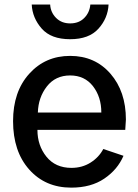

<svg xmlns="http://www.w3.org/2000/svg" viewBox="-20 -817 615 854"><path d="M121.1 -796.9H203.1Q205.1 -761.7 229.5 -737.3Q253.9 -712.9 292 -712.9Q331.1 -712.9 355 -737.3Q378.9 -761.7 381.8 -796.9H462.9Q460 -736.3 418 -689.5Q376 -642.6 292 -642.6Q207 -642.6 165.5 -689.9Q124 -737.3 121.1 -796.9ZM38.1 -278.3Q38.1 -409.2 109.9 -488.8Q181.6 -568.4 292 -568.4Q402.3 -568.4 471.2 -489.3Q540 -410.2 540 -285.2Q540 -283.2 537.1 -239.3H146.5Q146.5 -169.9 186.5 -120.1Q226.6 -70.3 297.9 -70.3Q345.7 -70.3 382.8 -93.8Q419.9 -117.2 439.5 -154.3L529.3 -124Q502.9 -62.5 443.8 -22.5Q384.8 17.6 296.9 17.6Q181.6 17.6 109.9 -63Q38.1 -143.6 38.1 -278.3ZM148.4 -316.4H430.7Q430.7 -385.7 393.6 -433.6Q356.4 -481.4 292 -481.4Q226.6 -481.4 188.5 -432.6Q150.4 -383.8 148.4 -316.4Z"/></svg>

Font: Gothic A1 SemiBold
Style: Regular
Weight: 600
Version: Version 2.50